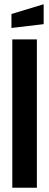

<svg xmlns="http://www.w3.org/2000/svg" viewBox="-20 -886 232 906"><path d="M38 0V-700H154V0ZM34 -754V-820L186 -866V-772Z"/></svg>

Font: Tektur Condensed Medium
Style: Regular
Weight: 500
Width: 3
Designer: Adam Jagosz
Foundry: Adam Jagosz
Version: Version 1.005;gftools[0.9.30]